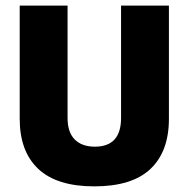

<svg xmlns="http://www.w3.org/2000/svg" viewBox="-20 -656 670 682"><path d="M315 6Q182 6 116 -56Q50 -118 50 -234V-636H220V-237Q220 -186 245.5 -160.5Q271 -135 317 -135Q410 -135 410 -237V-636H580V-234Q580 -118 514.5 -56Q449 6 315 6Z"/></svg>

Font: Braah One
Style: Regular
Weight: 400
Designer: Ashish Kumar
Foundry: Ashish Kumar
Version: Version 1.001; ttfautohint (v1.8.4.7-5d5b);gftools[0.9.29]